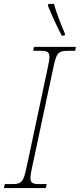

<svg xmlns="http://www.w3.org/2000/svg" viewBox="-37 -951 404 971"><path d="M275 -771H289L292 -779C269 -832 246 -893 236 -931H208L205 -923C227 -869 245 -830 275 -771ZM-17 0H195L199 -20H163C130 -20 117 -25 117 -51C117 -64 120 -82 126 -108L232 -606C248 -683 257 -694 307 -694H343L347 -714H135L131 -694H167C200 -694 213 -689 213 -663C213 -650 209 -632 204 -606L98 -108C82 -31 73 -20 23 -20H-13Z"/></svg>

Font: Noto Serif SemiCondensed Thin
Style: Italic
Weight: 100
Width: 4
Italic angle: -12°
Designer: Monotype Design Team
Foundry: Monotype Imaging Inc.
Version: Version 2.013